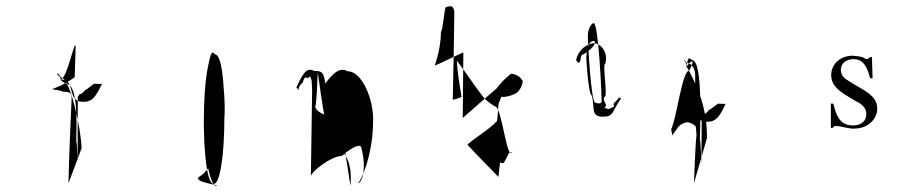

<svg xmlns="http://www.w3.org/2000/svg" viewBox="-20 -601 2886 617"><path d="M144 -313C148 -316 156 -312 161 -312C168 -312 178 -308 184 -306C205 -306 211 -303 210 -282C206 -189 202 -102 200 -12L242 -124C242 -178 206 -352 176 -352C162 -376 160 -363 174 -346C199 -346 210 -328 210 -293V-326C209 -293 219 -272 251 -274C276 -274 288 -290 308 -332C305 -330 290 -332 284 -332C279 -332 256 -310 254 -312C249 -304 240 -298 235 -298C234 -295 232 -292 230 -290C230 -290 229 -60 230 -69C230 -69 228 -148 225 -146C226 -198 232 -332 192 -332C162 -346 161 -377 176 -347C196 -347 223 -490 223 -448L220 -353C204 -342 188 -330 156 -318Z M625 -36C663 -62 701 -146 702 -243C703 -352 680 -432 663 -432C653 -432 635 -334 635 -205C635 -88 659 -4 673 -4C706 -4 583 -16 625 -36ZM635 -218C635 -101 646 -10 667 -10C687 -10 701 -103 701 -222C702 -338 692 -426 671 -426C648 -426 636 -338 635 -218Z M931 -316C949 -358 965 -388 989 -373C1011 -373 1021 -372 1025 -333C1047 -360 1069 -388 1097 -372C1145 -372 1180 -279 1179 -217C1180 -101 1137 -12 1129 -12C1144 -12 1159 -60 1141 -126C1141 -137 1121 -137 1079 -100C1045 -100 979 -49 979 -34L983 -310C983 -319 981 -352 981 -342C981 -346 975 -364 971 -350C965 -350 959 -360 953 -336C953 -336 939 -326 939 -310C939 -310 931 -331 931 -316ZM993 -260C993 -244 1023 -228 1047 -228C1085 -225 1107 41 1107 -14C1111 -76 1090 -122 1053 -127C1030 -127 1001 -381 1001 -366C1001 -366 997 -256 993 -260Z M1377 -390C1407 -403 1437 -418 1467 -432L1469 -431L1467 -222C1503 -254 1539 -285 1575 -316C1589 -334 1604 -350 1622 -364C1639 -363 1653 -354 1660 -340C1658 -322 1646 -302 1631 -298C1623 -294 1605 -288 1592 -290C1589 -288 1586 -275 1583 -270C1581 -270 1579 -214 1577 -212C1554 -186 1504 -157 1482 -136C1515 -100 1549 -67 1581 -33C1583 -30 1585 -79 1588 -79C1591 -76 1598 -76 1600 -79L1615 -108C1616 -112 1625 -110 1627 -115C1609 -75 1593 -259 1571 -259C1562 -264 1551 -272 1539 -282C1507 -321 1479 -366 1448 -406C1450 -368 1457 -327 1463 -290C1467 -290 1433 -278 1435 -281C1437 -375 1439 -469 1440 -563C1437 -584 1429 -583 1413 -578C1408 -578 1403 -500 1397 -499C1397 -462 1388 -422 1377 -390Z M1831 -406C1841 -406 1829 -400 1839 -400C1849 -400 1843 -426 1854 -426C1869 -434 1885 -448 1890 -458C1894 -468 1891 -472 1882 -468C1871 -464 1865 -437 1864 -418C1864 -408 1871 -294 1882 -294C1892 -256 1877 -226 1917 -226C1953 -226 1946 -242 1975 -284C1986 -284 1957 -289 1967 -289C1978 -289 1942 -264 1953 -264C1958 -255 1929 -250 1935 -250C1941 -250 1915 -254 1925 -258C1935 -262 1913 -280 1923 -290C1934 -290 1915 -396 1925 -396C1936 -434 1909 -462 1889 -462C1875 -462 1839 -448 1831 -406ZM1869 -485C1869 -504 1877 -524 1888 -527C1903 -527 1914 -295 1913 -281C1916 -269 1908 -266 1893 -271C1879 -271 1869 -470 1869 -485Z M2137 -186C2137 -180 2142 -166 2139 -164L2156 -188C2163 -200 2179 -208 2189 -208C2198 -208 2212 -200 2216 -194C2216 -188 2219 -172 2218 -162C2216 -166 2210 -12 2210 -12L2252 -158C2252 -266 2214 -337 2185 -390C2183 -412 2176 -412 2182 -400C2206 -398 2216 -380 2214 -346V-262C2214 -228 2224 -207 2256 -210C2280 -210 2293 -226 2312 -268C2310 -266 2294 -268 2289 -268C2284 -268 2261 -246 2258 -248C2254 -240 2244 -233 2240 -233C2238 -230 2236 -227 2235 -226L2234 -69C2234 -69 2232 -153 2229 -150C2230 -198 2239 -407 2204 -408C2190 -418 2193 -416 2184 -384C2201 -408 2216 -416 2195 -374C2172 -374 2156 -227 2137 -186Z M2650 -190H2656C2660 -196 2662 -196 2668 -196C2683 -196 2713 -185 2728 -188C2766 -188 2799 -216 2799 -252C2799 -276 2787 -292 2757 -311C2757 -311 2704 -342 2704 -343C2690 -351 2682 -362 2682 -377C2683 -398 2698 -410 2722 -411C2750 -411 2765 -394 2776 -350C2776 -350 2784 -348 2784 -350C2784 -350 2782 -416 2782 -418C2782 -418 2776 -416 2776 -418C2773 -414 2768 -411 2766 -411C2764 -410 2760 -412 2755 -416C2744 -420 2733 -421 2721 -422C2680 -422 2652 -396 2651 -360C2651 -332 2668 -312 2710 -288C2710 -288 2738 -271 2738 -272C2756 -262 2764 -249 2764 -234C2764 -212 2747 -198 2722 -198C2687 -198 2670 -216 2658 -268H2650Z"/></svg>

Font: Zinc
Style: Regular
Weight: 400
Version: Version 1